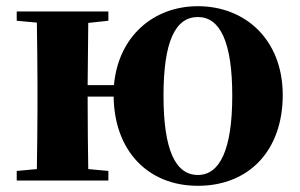

<svg xmlns="http://www.w3.org/2000/svg" viewBox="-20 -583 968 620"><path d="M619 -18C546 -18 508 -100 508 -274C508 -449 546 -528 619 -528C690 -528 730 -449 730 -274C730 -100 690 -18 619 -18ZM619 17C784 17 893 -97 893 -276C893 -455 772 -563 619 -563C476 -563 362 -466 348 -308H263L265 -509L330 -516V-546H34V-516L99 -510C100 -451 101 -364 101 -308V-238C101 -182 100 -95 99 -37L34 -31V0H330V-31L265 -37C264 -95 263 -186 263 -271H347C349 -98 456 17 619 17Z"/></svg>

Font: Noto Serif CJK SC Black
Style: Regular
Weight: 900
Designer: Ryoko NISHIZUKA 西塚涼子 (kana & ideographs); Frank Grießhammer (Latin, Greek & Cyrillic); Wenlong ZHANG 张文龙 (bopomofo); San
Foundry: Adobe
Version: Version 2.001;hotconv 1.1.0;makeotfexe 2.6.0